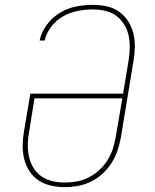

<svg xmlns="http://www.w3.org/2000/svg" viewBox="-20 -763 640 791"><path d="M246 8Q217 8 189 1.5Q161 -5 138.5 -20Q116 -35 101 -58.5Q86 -82 79.5 -109Q73 -136 73.5 -165Q74 -194 79 -223L105 -377H487L510 -515Q514 -541 514.5 -567.5Q515 -594 509.5 -618Q504 -642 491 -663Q478 -684 458 -698.5Q438 -713 413 -718.5Q388 -724 361 -724Q331 -724 300 -718Q269 -712 240.5 -696Q212 -680 191.5 -653.5Q171 -627 164 -596H143Q151 -631 173 -661Q195 -691 226.5 -710Q258 -729 292.5 -736Q327 -743 361 -743Q391 -743 419 -737Q447 -731 469.5 -715.5Q492 -700 507 -677Q522 -654 529 -627Q536 -600 535.5 -570.5Q535 -541 530 -512L478 -197Q473 -169 464 -142.5Q455 -116 439.5 -91.5Q424 -67 402 -47Q380 -27 354 -14.5Q328 -2 300.5 3Q273 8 246 8ZM246 -11Q271 -11 296.5 -15.5Q322 -20 345.5 -32Q369 -44 389 -62.5Q409 -81 423 -103.5Q437 -126 445 -150.5Q453 -175 457 -200L484 -358H122L100 -220Q95 -194 94.5 -168Q94 -142 99.5 -117.5Q105 -93 117.5 -72Q130 -51 150 -37Q170 -23 195 -17Q220 -11 246 -11Z"/></svg>

Font: Iosevka Curly Slab ThExObl
Style: Regular
Weight: 100
Width: 7
Italic angle: -9°
Monospace: yes
Designer: Belleve Invis
Foundry: Belleve Invis
Version: Version 11.1.0; ttfautohint (v1.8.3)